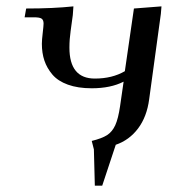

<svg xmlns="http://www.w3.org/2000/svg" viewBox="-20 -466 582 609"><path d="M58.1 -411.1 63 -439Q149.4 -439 212.9 -445.8L210.9 -418L204.1 -368.2Q200.2 -341.3 200.2 -314.9Q200.2 -216.8 280.8 -216.8Q335.9 -216.8 376 -240.2L404.8 -439L492.2 -445.8L490.2 -421.9L453.1 -150.9Q445.8 -95.7 418 -58.6Q390.1 -21.5 347.2 -6.8L304.2 123H280.8L277.8 7.8L271 -19Q303.2 -26.9 319.6 -37.4Q335.9 -47.9 345.5 -68.6Q355 -89.4 360.8 -128.9L372.1 -207Q331.1 -186 271 -186Q227.1 -186 195.3 -197.5Q163.6 -209 146.2 -229.5Q128.9 -250 120.8 -273.9Q112.8 -297.9 112.8 -327.1Q112.8 -338.9 115.5 -361.6Q118.2 -384.3 118.2 -391.1Q118.2 -402.8 111.8 -407Q105.5 -411.1 87.9 -411.1Z"/></svg>

Font: Dihjauti S
Style: Bold Italic
Weight: 700
Italic angle: -9°
Designer: T. Christopher White
Version: Version 3.0.0